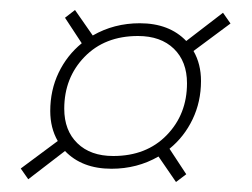

<svg xmlns="http://www.w3.org/2000/svg" viewBox="-20 -448 504 384"><path d="M21.5 -111 95.5 -166Q80.5 -192 80.5 -226Q80.5 -267.5 97.2 -302.5Q114 -337.5 143.5 -361.5L110 -412.5L130 -428L165.5 -377Q208 -401.5 259.5 -401.5Q318.5 -401.5 352.5 -366L426 -422.5L441 -401L367 -346Q382 -320 382 -286Q382 -244.5 365.2 -209.5Q348.5 -174.5 319 -150.5L352.5 -99.5L332 -84L297 -135Q254.5 -110.5 203 -110.5Q144 -110.5 110 -146L36.5 -89.5ZM206.5 -136Q273 -136 313.5 -177.8Q354 -219.5 354 -281.5Q354 -325 327.8 -350.5Q301.5 -376 256 -376Q189.5 -376 149 -334.2Q108.5 -292.5 108.5 -230.5Q108.5 -187 134.8 -161.5Q161 -136 206.5 -136Z"/></svg>

Font: Newsreader Display Light
Style: Italic
Weight: 300
Italic angle: -17°
Designer: Hugues Gentile
Foundry: Production Type
Version: Version 1.001